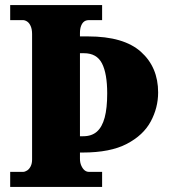

<svg xmlns="http://www.w3.org/2000/svg" viewBox="-20 -734 663 754"><path d="M20 0V-59H70Q78 -59 86.5 -64.5Q95 -70 100.5 -81Q106 -92 106 -108V-600Q106 -619 100.5 -631.5Q95 -644 86.5 -649.5Q78 -655 70 -655H20V-714H381V-655H330Q318 -655 310.5 -649.5Q303 -644 298.5 -632.5Q294 -621 294 -604V-591H326Q466 -591 533.5 -530.5Q601 -470 601 -371Q601 -311 572 -257Q543 -203 478 -169Q413 -135 305 -135H294V-110Q294 -95 299.5 -83Q305 -71 312.5 -65Q320 -59 330 -59H381V0ZM307 -199Q340 -199 360.5 -217Q381 -235 391 -272Q401 -309 401 -367Q401 -445 380.5 -485Q360 -525 310 -525H294V-199Z"/></svg>

Font: Noto Serif Khmer SemiCondensed Black
Style: Regular
Weight: 900
Width: 4
Designer: Danh Hong and the Monotype Design Team
Foundry: Monotype Imaging Inc.
Version: Version 2.004